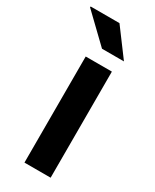

<svg xmlns="http://www.w3.org/2000/svg" viewBox="-211 -775 666 826"><g transform="rotate(30 122.0 -362.0)"><path d="M68 0V-527H198V0ZM221 -591H112L-22 -720L-21 -724H122Z"/></g></svg>

Font: Archivo SemiExpanded SemiBold
Style: Regular
Weight: 600
Width: 6
Designer: Hector Gatti
Foundry: Omnibus-Type
Version: Version 2.001